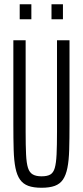

<svg xmlns="http://www.w3.org/2000/svg" viewBox="-20 -878 391 906"><path d="M176 8Q138 8 113.5 -1Q89 -10 74.5 -30.5Q60 -51 53 -85.5Q46 -120 44.5 -171Q43 -222 43 -292V-688H101V-257Q101 -191 103 -149.5Q105 -108 112 -86Q119 -64 134.5 -55Q150 -46 176 -46Q203 -46 217.5 -54.5Q232 -63 238.5 -85.5Q245 -108 247 -149.5Q249 -191 249 -257V-688H308V-292Q308 -222 306.5 -171Q305 -120 298 -85.5Q291 -51 277 -30.5Q263 -10 238.5 -1Q214 8 176 8ZM73 -787V-858H128V-787ZM223 -787V-858H277V-787Z"/></svg>

Font: Saira UltraCondensed
Style: Regular
Weight: 400
Width: 1
Designer: Hector Gatti with collaboration of the Omnibus-Type team
Foundry: Omnibus-Type
Version: Version 1.101